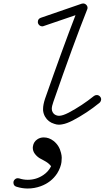

<svg xmlns="http://www.w3.org/2000/svg" viewBox="-20 -715 600 1101"><path d="M57 332Q57 322 64.5 314.5Q72 307 82 307Q86 307 90 308Q114 316 139 316Q188 316 228 289Q258 269 273 238Q264 227 255 220Q246 213 230 204.5Q214 196 207 192Q191 182 179.5 166.5Q168 151 168 132L169 123Q173 98 194 84Q210 73 231 73Q261 73 287 93Q320 119 330 162Q334 178 334 189.5Q334 201 332.5 214.5Q331 228 324.5 245.5Q318 263 308 279Q274 331 213 353Q177 366 139 366Q107 366 75 356Q57 351 57 332ZM223 -564Q212 -564 204.5 -571.5Q197 -579 197 -589Q197 -607 214 -613L449 -694Q452 -695 457 -695Q467 -695 474.5 -687.5Q482 -680 482 -670Q482 -665 480 -661Q402 -465 286 -131Q277 -106 277 -91Q277 -80 282 -71.5Q287 -63 293 -59Q305 -51 319 -51Q339 -51 374 -69Q451 -110 518 -164Q525 -170 535 -170Q545 -170 552.5 -162.5Q560 -155 560 -145Q560 -142 559 -139Q558 -136 557 -134Q555 -129 550 -125Q479 -67 397 -24Q362 -6 337 -2Q328 0 316.5 0Q305 0 291 -5Q257 -15 239 -45Q229 -62 227 -82V-91Q227 -114 238 -148Q342 -445 413 -628Q229 -565 227 -564.5Q225 -564 223 -564Z"/></svg>

Font: TT2020Base
Style: Italic
Weight: 400
Italic angle: -15°
Version: Version 0.2.000